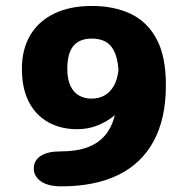

<svg xmlns="http://www.w3.org/2000/svg" viewBox="-20 -646 659 662"><path d="M297 -625.5Q373.5 -625.5 430.8 -598.2Q488 -571 520 -511.2Q552 -451.5 552 -352.5Q552 -236.5 509.5 -158.8Q467 -81 386.5 -42.2Q306 -3.5 191.5 -3.5Q145.5 -3.5 121 -20.8Q96.5 -38 96.5 -65Q96.5 -92.5 120 -108.2Q143.5 -124 188.5 -124Q243.5 -124 281.5 -138Q319.5 -152 342.8 -180Q366 -208 376 -249Q350.5 -227.5 317.5 -214Q284.5 -200.5 246 -200.5Q189 -200.5 146 -224.8Q103 -249 79.2 -295.2Q55.5 -341.5 55.5 -409Q55.5 -476 84.2 -524.5Q113 -573 167 -599.2Q221 -625.5 297 -625.5ZM212 -408.5Q212 -373 222.8 -350.2Q233.5 -327.5 252.2 -316.8Q271 -306 295 -306Q321 -306 340.5 -317Q360 -328 372.8 -350.5Q385.5 -373 388.5 -406Q385 -448.5 372.5 -471.8Q360 -495 340.8 -504Q321.5 -513 297 -513Q254 -513 233 -487.5Q212 -462 212 -408.5Z"/></svg>

Font: Sono ExtraLight Monospace
Style: Bold
Weight: 700
Version: Version 2.112